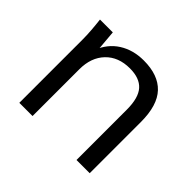

<svg xmlns="http://www.w3.org/2000/svg" viewBox="-123 -672 832 832"><g transform="rotate(45 293.0 -255.5)"><path d="M78.6 0V-385.9Q78.6 -414.2 76.3 -443.6Q74.1 -472.9 70.6 -502.3H149.2L158.7 -391.7H146.7Q169.1 -450 217.4 -480.7Q265.7 -511.3 330.4 -511.3Q419.4 -511.3 464.6 -463.4Q509.9 -415.5 509.9 -313.8V0H428.9V-308.8Q428.9 -380.4 400.4 -412.5Q371.8 -444.6 312.1 -444.6Q241.9 -444.6 200.8 -401.7Q159.6 -358.8 159.6 -286.6V0Z"/></g></svg>

Font: Mulish ExtraLight
Style: Regular
Weight: 200
Designer: Vernon Adams
Foundry: Vernon Adams
Version: Version 3.603